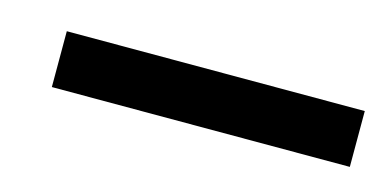

<svg xmlns="http://www.w3.org/2000/svg" viewBox="-26 -726 391 193"><g transform="rotate(15 169.5 -630.0)"><path d="M28.8 -659.2H338.9V-601.1H28.8Z"/></g></svg>

Font: Oakes Grotesk
Style: Italic
Weight: 400
Italic angle: -8°
Designer: Samuel Oakes
Foundry: Samuel Oakes
Version: Version 1.000;PS 001.000;hotconv 1.0.88;makeotf.lib2.5.64775